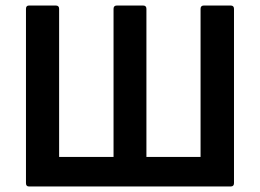

<svg xmlns="http://www.w3.org/2000/svg" viewBox="-20 -675 940 695"><path d="M85 0Q74 0 74 -12V-643Q74 -655 85 -655H182Q194 -655 194 -643V-107H391V-643Q391 -655 403 -655H498Q510 -655 510 -643V-107H706V-643Q706 -655 718 -655H815Q827 -655 827 -643V-12Q827 0 815 0Z"/></svg>

Font: Sofia Sans
Style: Bold
Weight: 700
Designer: Botio Nikoltchev, Ani Petrova
Foundry: lettersoup
Version: Version 4.100; ttfautohint (v1.8.4.7-5d5b)